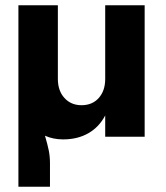

<svg xmlns="http://www.w3.org/2000/svg" viewBox="-20 -520 630 730"><path d="M290 -120Q331 -120 355.5 -147.5Q380 -175 380 -220V-500H530V0H380V-81Q357 -37 316 -13.5Q275 10 220 10Q182 10 151 -4Q161 30 165.5 52.5Q170 75 170 100V190H50V-500H200V-220Q200 -175 225 -147.5Q250 -120 290 -120Z"/></svg>

Font: Goli Bold
Style: Regular
Weight: 700
Designer: jaikishan Patel
Foundry: MagicType
Version: Version 1.000